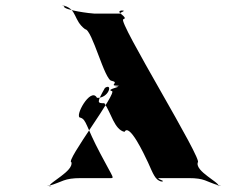

<svg xmlns="http://www.w3.org/2000/svg" viewBox="-20 -628 830 677"><path d="M502 -55C520 -15 527 6 548 12C573 12 520 0 545 0H644C704 0 704 12 752 26C777 26 726 28 751 28C753 14 669 -23 677 -55C702 -55 390 -560 415 -560C436 -567 381 -587 409 -591C434 -591 386 -580 411 -580H313C303 -580 203 -592 205 -606C230 -606 181 -608 206 -608C253 -594 238 -557 280 -525C305 -525 349 -343 374 -343C402 -337 363 -326 393 -326C418 -326 368 -323 393 -323C413 -323 352 -313 374 -307C399 -307 207 -56 232 -56C239 -24 153 15 154 29C179 29 128 27 153 27C202 13 204 0 266 0H362C387 0 383 8 334 -86C282 -184 285 -206 264 -213C239 -213 300 -324 322 -283C364 -281 379 -337 350 -318C320 -265 323 -264 348 -264C372 -230 383 -171 419 -163C436 -195 487 -87 502 -55Z"/></svg>

Font: Hussar Przerywany
Style: Regular
Weight: 400
Foundry: Cannot Into Space Fonts
Version: Version 0.982